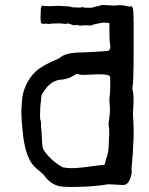

<svg xmlns="http://www.w3.org/2000/svg" viewBox="-20 -742 596 768"><path d="M265.6 -69.3Q296.9 -69.3 358.4 -78.6L398.4 -83Q401.9 -98.1 405.8 -109.4Q415 -133.8 415 -166Q415 -178.2 416.5 -192.9L417 -208.5Q417 -227.5 414.6 -244.1Q414.6 -256.8 416.5 -265.6Q419.9 -285.6 419.9 -305.2L417.5 -343.3L418 -351.1Q420.9 -370.6 420.9 -392.1V-432.6Q420.9 -444.8 379.9 -444.8Q362.3 -444.8 344 -443.6Q325.7 -442.4 310.1 -442.4Q300.8 -442.4 296.9 -444.3Q293 -446.3 289.1 -446.3Q283.7 -446.3 278.3 -441.9Q254.4 -426.3 229 -423.8Q184.1 -422.4 155.8 -377Q150.4 -368.7 148.2 -365.7Q146 -362.8 144.5 -348.6Q144.5 -342.3 144 -338.4Q140.1 -314 140.1 -279.8Q140.1 -264.6 142.6 -259.8Q144.5 -252 144.5 -245.1L144 -234.9Q144 -230 145.3 -224.1Q146.5 -218.3 147 -199.2Q147.9 -165.5 151.4 -147.9Q177.2 -103.5 230 -73.2Q245.1 -69.3 265.6 -69.3ZM417.5 -649.9 395.5 -651.9Q360.8 -647 345.2 -640.6Q343.8 -639.6 340.3 -639.6L336.4 -640.1Q330.1 -641.1 324.2 -641.1L309.1 -640.1Q308.6 -640.1 308.1 -640.6Q305.2 -639.2 301.8 -639.2Q296.4 -639.2 291 -642.1Q283.2 -641.1 272.5 -641.1Q263.2 -646 251.5 -648.4Q246.1 -646.5 239.3 -646.5L220.7 -648.4Q191.9 -648.4 179.2 -647Q178.2 -646 175.3 -646L171.9 -646.5Q167 -647.5 162.1 -647.5L149.4 -646.5Q142.1 -648.4 142.1 -670.9L143.1 -699.7Q143.1 -719.7 150.9 -719.7Q152.8 -719.7 155.8 -717.8L179.2 -717.3L215.8 -718.8L253.4 -716.3Q260.7 -716.3 268.1 -712.9Q281.7 -712.9 286.1 -711.9H304.7Q307.1 -713.9 309.1 -713.9Q312.5 -713.9 316.9 -711.4L345.2 -710.9L389.6 -722.2L435.5 -719.7Q443.8 -719.7 452.6 -721.2Q469.2 -721.2 474.6 -720.2L497.6 -715.3Q500.5 -717.3 502.9 -717.3Q513.7 -717.3 513.7 -685.5L514.2 -672.9Q514.2 -668.5 513.7 -663.6Q514.6 -658.2 514.6 -651.4V-544.9Q514.6 -411.6 509.8 -391.6Q509.3 -389.6 509.3 -387.2Q514.2 -368.7 514.2 -346.2L513.7 -326.7Q512.2 -306.6 511.7 -285.6Q514.6 -250 514.6 -214.4L514.2 -182.6Q513.7 -177.7 513.7 -174.8Q513.7 -171.9 513.2 -169.4Q511.2 -117.7 508.3 -93.3Q506.3 -72.3 506.3 -61.5Q506.3 -53.7 507.3 -49.8H506.8Q497.6 -2 473.1 -2Q463.9 -2 413.1 -4.9Q350.1 5.9 261.7 5.9Q229 5.9 216.3 2.4Q179.7 -5.9 154.8 -43Q145 -52.2 137.7 -58.1Q117.2 -74.2 107.9 -87.4Q79.1 -127 70.8 -214.8Q65.4 -264.2 65.4 -291.5Q65.4 -310.1 66.9 -324.2Q67.9 -330.1 67.9 -335.9Q67.9 -352.5 75.2 -378.9Q95.7 -439.5 140.1 -469.7Q171.4 -489.7 205.1 -503.4Q213.4 -505.9 220.7 -511.7Q243.7 -532.2 307.6 -532.2Q323.2 -532.2 409.7 -538.1Q421.4 -539.6 421.4 -555.7Q420.9 -564 419.4 -572.8Q417.5 -580.6 417.5 -649.9Z"/></svg>

Font: Kurland
Style: Regular
Weight: 400
Designer: GGBot
Version: 0.22